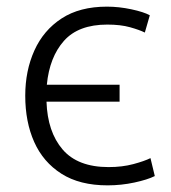

<svg xmlns="http://www.w3.org/2000/svg" viewBox="-20 -548 514 578"><path d="M304 10Q220 10 165 -25Q110 -60 83 -120.5Q56 -181 56 -260Q56 -335 83.5 -396Q111 -457 165.5 -492.5Q220 -528 302 -528Q338 -528 375.5 -520Q413 -512 431 -502L416 -450Q400 -458 371.5 -466Q343 -474 303 -474Q216 -474 172.5 -425Q129 -376 121 -293H340V-242H120Q123 -151 168.5 -98Q214 -45 307 -45Q348 -45 381.5 -54Q415 -63 433 -72L446 -18Q424 -7 384.5 1.5Q345 10 304 10Z"/></svg>

Font: Ubuntu Sans Light
Style: Regular
Weight: 300
Designer: Dalton Maag Ltd
Foundry: Dalton Maag Ltd
Version: Version 1.006; ttfautohint (v1.8.4.7-5d5b)